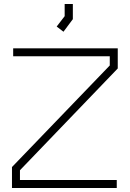

<svg xmlns="http://www.w3.org/2000/svg" viewBox="-20 -942 650 962"><path d="M80 -89V-40H565V0H40V-105L530 -614V-660H46V-700H570V-599ZM264 -809 304 -861V-922H345V-846L298 -783Z"/></svg>

Font: Turret Road Light
Style: Regular
Weight: 300
Designer: Noponies
Foundry: Noponies
Version: Version 1.001; ttfautohint (v1.8)